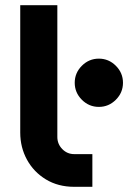

<svg xmlns="http://www.w3.org/2000/svg" viewBox="-20 -720 499 740"><path d="M361 -308Q323 -308 295.5 -335.5Q268 -363 268 -401Q268 -439 295.5 -466.5Q323 -494 361 -494Q399 -494 426.5 -466.5Q454 -439 454 -401Q454 -363 426.5 -335.5Q399 -308 361 -308ZM266 0Q204 0 157 -28.5Q110 -57 84 -104.5Q58 -152 58 -209V-700H201V-192Q201 -165 220 -145.5Q239 -126 266 -126H336V0Z"/></svg>

Font: MuseoModerno Thin SemiBold
Style: Regular
Weight: 600
Version: Version 1.003